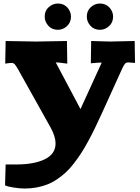

<svg xmlns="http://www.w3.org/2000/svg" viewBox="-20 -835 800 1095"><path d="M234.9 -740.2Q234.9 -773.9 258.1 -794.4Q281.2 -814.9 310.1 -814.9Q343.8 -814.9 364.3 -792Q384.8 -769 384.8 -740.2Q384.8 -706.5 361.8 -685.8Q338.9 -665 310.1 -665Q276.4 -665 255.6 -688.2Q234.9 -711.4 234.9 -740.2ZM475.1 -740.2Q475.1 -773.9 498 -794.4Q521 -814.9 549.8 -814.9Q583.5 -814.9 604.2 -792Q625 -769 625 -740.2Q625 -706.5 601.8 -685.8Q578.6 -665 549.8 -665Q516.1 -665 495.6 -688.2Q475.1 -711.4 475.1 -740.2ZM748 -601.1 750 -476.1Q713.4 -479 712.9 -479Q700.2 -479 694.1 -472.9Q688 -466.8 678.2 -446.8L562 -190.9Q540 -143.1 522 -105.7Q503.9 -68.4 482.7 -29.1Q461.4 10.3 442.1 39.8Q422.9 69.3 400.1 98.6Q377.4 127.9 354.7 148.7Q332 169.4 305.4 187.5Q278.8 205.6 250.2 216.8Q221.7 228 189 234.1Q156.2 240.2 120.1 240.2Q93.3 240.2 58.1 234.6Q22.9 229 8.8 222.2L12.2 103H71.8Q175.3 103 236.1 73Q296.9 43 296.9 -17.1Q296.9 -55.7 269 -106.9L84 -438Q70.3 -461.9 63.5 -469Q56.6 -476.1 44.9 -476.1Q38.1 -476.1 25.6 -474.4Q13.2 -472.7 9.8 -472.2L12.2 -601.1L187 -598.1L361.8 -601.1L363.8 -472.2L339.8 -475.1Q315.4 -479 297.9 -479L439 -212.9L560.1 -478Q537.6 -478 522 -476.1L498 -474.1L500 -601.1L607.9 -598.1Z"/></svg>

Font: Zantroke
Style: Regular
Weight: 500
Foundry: gluk
Version: Version 0.36